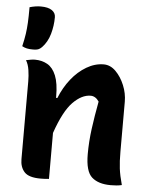

<svg xmlns="http://www.w3.org/2000/svg" viewBox="-55 -838 711 890"><g transform="rotate(5 300.0 -393.5)"><path d="M206 1Q195 2 186.5 2.5Q178 3 167 3Q112 3 91.5 -19.5Q71 -42 71 -79V-441Q71 -467 67 -493.5Q63 -520 52 -538Q63 -540 73 -542Q83 -544 93 -544Q126 -544 151.5 -529.5Q177 -515 191.5 -479.5Q206 -444 206 -382V-376H212Q232 -426 263 -465Q294 -504 333 -527Q372 -550 413 -550Q444 -550 469 -525Q494 -500 509.5 -462.5Q525 -425 525 -386V-154Q525 -108 529 -75.5Q533 -43 545 0Q532 3 519.5 4Q507 5 493 5Q436 5 405.5 -22Q375 -49 375 -129Q375 -187 383 -247Q391 -307 404 -376Q388 -400 365 -400Q324 -400 283 -358.5Q242 -317 206 -213ZM99 -792Q133 -792 150.5 -780Q168 -768 168 -748Q168 -708 157 -669.5Q146 -631 121 -605Q112 -596 103.5 -593Q95 -590 81 -590Q63 -590 51.5 -592.5Q40 -595 29 -601Q37 -635 40.5 -659.5Q44 -684 45.5 -712Q47 -740 47 -784Q75 -792 99 -792Z"/></g></svg>

Font: Recursive Sn Csl St
Style: Bold
Weight: 700
Version: Version 1.079;hotconv 1.0.112;makeotfexe 2.5.65598; ttfautoh